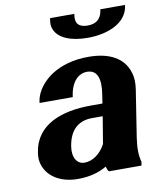

<svg xmlns="http://www.w3.org/2000/svg" viewBox="-84 -811 733 888"><g transform="rotate(-10 282.0 -367.5)"><path d="M49 -144C45 -121 46 -101 53 -82C72 -28 128 10 211 10C268 10 313 -4 346 -24C349 -15 351 -7 357 0H510L513 -18C504 -49 504 -85 511 -132L545 -350C550 -381 549 -409 541 -432C520 -501 455 -538 355 -538C285 -538 226 -521 180 -491C143 -466 105 -426 97 -374L96 -367H252L253 -374C263 -440 298 -471 337 -471C383 -471 401 -432 388 -353L382 -314H327C192 -314 69 -272 49 -144ZM211 -738C208 -722 208 -705 215 -691C233 -648 291 -625 369 -625C457 -625 550 -658 563 -738L564 -745H448L447 -738C441 -701 418 -681 378 -681C338 -681 319 -699 325 -738L326 -745H212ZM205 -143C218 -227 266 -256 323 -256H373L352 -129C330 -88 294 -59 253 -59C220 -59 197 -90 205 -143Z"/></g></svg>

Font: Aerodynamic
Style: BdObl
Weight: 500
Designer: Google
Version: Version 2.000980; 2014